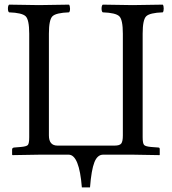

<svg xmlns="http://www.w3.org/2000/svg" viewBox="-20 -667 740 828"><path d="M106 -522Q106 -582 90.6 -596.9Q75.2 -611.8 19 -613.8Q14.2 -617.7 14.2 -629.9Q14.2 -642.1 19 -647Q119.1 -645 147.9 -645Q180.2 -645 277.8 -647Q281.7 -642.1 282 -630.1Q282.2 -618.2 277.8 -613.8Q221.7 -611.8 206.3 -596.9Q190.9 -582 190.9 -522V-83Q190.9 -39.1 228 -39.1H474.1Q496.1 -39.1 502.9 -48.1Q509.8 -57.1 509.8 -83V-522Q509.8 -582 494.4 -596.9Q479 -611.8 422.9 -613.8Q418 -617.7 418 -629.9Q418 -642.1 422.9 -647Q522.9 -645 551.8 -645Q584 -645 682.1 -647Q686 -642.1 686 -630.1Q686 -618.2 682.1 -613.8Q626 -611.8 610.6 -596.9Q595.2 -582 595.2 -522V-75.2Q595.2 -48.3 601.6 -41.7Q607.9 -35.2 631.8 -33.2L663.1 -30.8Q668.9 -30.8 668.9 -23.9V0L668 2Q582 0 551.8 0H424.8Q399.9 0 387 33Q374 65.9 368.2 141.1H333Q321.8 0 275.9 0H152.8L34.2 2L32.2 0V-22Q32.2 -29.8 41 -30.8L69.8 -33.2Q93.8 -35.2 99.9 -41.5Q106 -47.9 106 -75.2Z"/></svg>

Font: Linux Libertine Capitals
Style: Small Caps
Weight: 400
Designer: Philipp H. Poll
Foundry: Philipp H. Poll
Version: Version 5.1.3